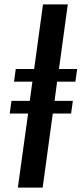

<svg xmlns="http://www.w3.org/2000/svg" viewBox="-20 -851 370 871"><path d="M61 0 107.5 -336H24L32 -393.5H115L127 -480.5H43.5L51.5 -538H135L175 -831H287.5L247.5 -538H330L322 -480.5H239L227.5 -393.5H310.5L302.5 -336H219.5L173.5 0Z"/></svg>

Font: Merriweather 28pt Medium
Style: Italic
Weight: 500
Italic angle: -7.8°
Version: Version 2.101